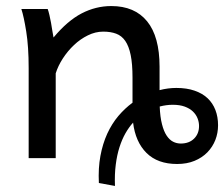

<svg xmlns="http://www.w3.org/2000/svg" viewBox="-20 -528 748 641"><path d="M139.2 -498Q142.1 -490.2 145 -477.8Q147.9 -465.3 150.4 -451.7Q152.8 -438 154.8 -424.8L158.7 -402.8Q205.1 -458.5 252.4 -483.2Q299.8 -507.8 351.6 -507.8Q429.7 -507.8 471.2 -456.8Q512.7 -405.8 512.7 -305.2V-227.1Q541 -234.4 568.8 -234.4Q603.5 -234.4 629.6 -225.3Q655.8 -216.3 673.1 -200Q690.4 -183.6 699.2 -160.6Q708 -137.7 708 -109.9Q708 -84 699 -60.8Q689.9 -37.6 672.4 -19.5Q654.8 -1.5 629.4 9Q604 19.5 571.3 19.5Q506.3 19.5 469.2 -17.3Q432.1 -54.2 424.3 -118.7Q410.2 -103 398.7 -82.8Q387.2 -62.5 378.9 -36.6Q370.6 -10.7 366.5 21.5Q362.3 53.7 363.8 92.8L310.1 83Q307.6 33.7 315.2 -7.3Q322.8 -48.3 338.1 -81.8Q353.5 -115.2 375.2 -140.9Q397 -166.5 422.4 -185.1V-268.6Q422.4 -314.5 416.3 -344.2Q410.2 -374 398.2 -391.4Q386.2 -408.7 367.9 -415.5Q349.6 -422.4 324.7 -422.4Q298.3 -422.4 273.2 -409.9Q248 -397.5 227.1 -377.7Q206.1 -357.9 189.9 -333Q173.8 -308.1 166 -283.2V0H75.7V-300.3Q75.7 -372.6 67.6 -422.6Q59.6 -472.7 51.3 -498ZM556.6 -178.2Q535.6 -178.2 513.2 -172.4Q514.6 -137.2 520.8 -113.3Q526.9 -89.4 536.4 -75.2Q545.9 -61 557.9 -54.9Q569.8 -48.8 583.5 -48.8Q611.3 -48.8 627.9 -65.2Q644.5 -81.5 644.5 -107.4Q644.5 -120.6 639.4 -133.3Q634.3 -146 623.8 -156Q613.3 -166 596.7 -172.1Q580.1 -178.2 556.6 -178.2Z"/></svg>

Font: Andika
Style: Regular
Weight: 400
Designer: Victor Gaultney, Annie Olsen, Julie Remington, Don Collingsworth, Eric Hays
Foundry: SIL International
Version: Version 1.001